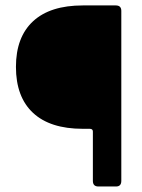

<svg xmlns="http://www.w3.org/2000/svg" viewBox="-20 -687 523 707"><path d="M322 -21V-202.7Q322 -212.7 310.3 -212.7H285Q164.7 -212.7 101.7 -271.3Q38.7 -330 38.7 -440.7Q38.7 -550.3 101.7 -608.7Q164.7 -667 285 -667H406.3Q426.7 -667 426.7 -647V-21Q426.7 -0.3 407.3 -0.3H342.3Q322 -0.3 322 -21Z"/></svg>

Font: Vivano Light
Style: Regular
Weight: 300
Designer: Joe Prince, Josias Burgherr
Version: Version 2.064;September 19, 2022;FontCreator 14.0.0.2877 64-